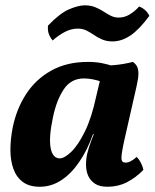

<svg xmlns="http://www.w3.org/2000/svg" viewBox="-20 -703 592 732"><path d="M486.3 -467Q496.5 -460.3 502.1 -450.2Q507.6 -440.1 507.7 -422.7Q507.8 -405.3 500.9 -375.2L453.5 -166.3Q442 -113.4 443 -98.2Q444 -83 458.4 -83Q467.8 -83 477.5 -87.9Q487.1 -92.8 501.4 -104.6Q509.9 -96.1 517.1 -82.3Q524.2 -68.5 526.7 -55.3Q497.5 -25.3 463.8 -8.1Q430.1 9 389.8 9Q359.7 9 342.1 -2.6Q324.4 -14.3 316.2 -32.9Q308.1 -51.6 308 -73.6Q307.8 -95.6 312.3 -116.2Q315.2 -128.8 319.6 -142.7Q324 -156.6 329.7 -171.3Q335.4 -186 341 -199.8L374.4 -368.5L335.6 -451.7Q378.2 -451.3 416.1 -454.8Q453.9 -458.3 486.3 -467ZM411.7 -450.3 368.1 -390.1Q355.2 -396.5 335.6 -400.2Q316.1 -404 300.3 -404Q250.8 -404 223.1 -362.5Q195.4 -321 182 -256.4Q165.6 -179.2 173 -139.2Q180.5 -99.2 207.9 -99.2Q225.4 -99.2 251.4 -123.9Q277.4 -148.6 303.5 -201.3Q329.5 -254 346.9 -336L365.9 -416L403.5 -409L354.8 -191.3H334.5Q313.4 -131.4 282.4 -86Q251.5 -40.6 213.5 -15.8Q175.6 9 131.5 9Q91.9 9 67.4 -9Q42.8 -27 31.3 -58.8Q19.7 -90.5 19.7 -131.5Q19.7 -172.6 28.6 -217.7Q43 -287.9 79.5 -344.2Q115.9 -400.6 175.3 -433.8Q234.7 -467 315.4 -467Q343.9 -467 368.9 -462.2Q393.9 -457.4 411.7 -450.3ZM409 -545.1Q386.8 -545.1 369.7 -552.4Q352.7 -559.7 338.5 -569.5Q324.2 -579.3 309.8 -586.6Q295.3 -593.9 276.7 -593.9Q252.1 -593.9 228.5 -581.9Q204.9 -570 180.5 -548.6Q170.8 -560.9 165.9 -574.2Q161.1 -587.5 163.1 -605.5Q208.5 -652.9 243.9 -667.8Q279.4 -682.7 302.9 -682.7Q325.6 -682.7 342.9 -675.6Q360.2 -668.6 374.4 -659.3Q388.6 -650 402.4 -643Q416.2 -636 432.3 -636Q454.9 -636 474.7 -648.1Q494.5 -660.2 510.5 -678.2Q522.8 -673.6 533 -664.7Q543.2 -655.8 549.4 -642.6Q510.7 -590 477.1 -567.6Q443.5 -545.1 409 -545.1Z"/></svg>

Font: Vollkorn
Style: Italic
Weight: 400
Italic angle: -11°
Designer: Friedrich Althausen
Foundry: Friedrich Althausen
Version: Version 5.001